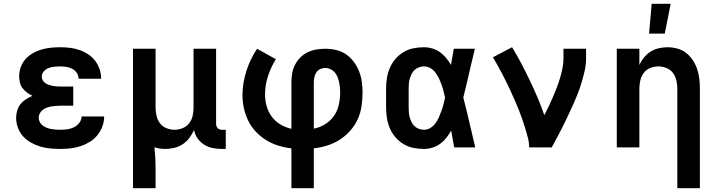

<svg xmlns="http://www.w3.org/2000/svg" viewBox="-20 -777 3790 1012"><path d="M298 8Q271 8 244.5 5.5Q218 3 192.5 -4.5Q167 -12 143 -25.5Q119 -39 101.5 -58.5Q84 -78 74.5 -103.5Q65 -129 65 -156Q65 -175 70.5 -194Q76 -213 88 -228Q100 -243 116.5 -253.5Q133 -264 151 -272Q136 -279 122.5 -289Q109 -299 99 -312Q89 -325 85 -341.5Q81 -358 81 -375Q81 -399 89.5 -423Q98 -447 114.5 -465.5Q131 -484 153 -496.5Q175 -509 199 -516Q223 -523 248 -525.5Q273 -528 297 -528Q323 -528 348 -525Q373 -522 397 -514Q421 -506 443 -492Q465 -478 480.5 -458Q496 -438 504.5 -413.5Q513 -389 513 -364V-362H394V-363Q394 -379 384.5 -393Q375 -407 360.5 -414.5Q346 -422 330 -424.5Q314 -427 297 -427Q282 -427 266.5 -425.5Q251 -424 236.5 -418.5Q222 -413 211 -401Q200 -389 200 -373Q200 -363 205.5 -353.5Q211 -344 219.5 -338.5Q228 -333 238 -329.5Q248 -326 258.5 -324Q269 -322 279.5 -321.5Q290 -321 300 -321H366V-220H300Q288 -220 275.5 -219Q263 -218 251 -216Q239 -214 227.5 -210Q216 -206 206 -198.5Q196 -191 190 -180Q184 -169 184 -157Q184 -145 189.5 -134Q195 -123 205 -115.5Q215 -108 226.5 -103.5Q238 -99 249.5 -97Q261 -95 273.5 -94Q286 -93 298 -93Q316 -93 334.5 -95.5Q353 -98 369.5 -106Q386 -114 398 -129.5Q410 -145 410 -163H529Q529 -136 519.5 -110.5Q510 -85 493 -64Q476 -43 453 -29Q430 -15 404 -6.5Q378 2 351.5 5Q325 8 298 8Z M681 215V-520H800V-210Q800 -188 805 -166.5Q810 -145 823 -127.5Q836 -110 857 -101.5Q878 -93 900 -93Q921 -93 941.5 -101Q962 -109 975.5 -125.5Q989 -142 994.5 -163Q1000 -184 1000 -206V-520H1119V-124Q1119 -118 1121 -112Q1123 -106 1127.5 -101.5Q1132 -97 1138 -95Q1144 -93 1150 -93H1170V8H1150Q1126 8 1102 3.5Q1078 -1 1057 -14Q1036 -27 1021.5 -47.5Q1007 -68 1003 -92Q993 -70 978.5 -50.5Q964 -31 944 -17.5Q924 -4 900 2Q876 8 852 8Q837 8 822.5 6Q808 4 794 -1Q797 26 798.5 53Q800 80 800 107V215Z M1516 215V5Q1481 1 1447 -9.5Q1413 -20 1383 -38.5Q1353 -57 1328.5 -83Q1304 -109 1288.5 -140.5Q1273 -172 1265.5 -207Q1258 -242 1258 -277Q1258 -309 1263.5 -341Q1269 -373 1279 -404Q1289 -435 1303 -464Q1317 -493 1335 -520L1434 -465Q1408 -423 1392.5 -375.5Q1377 -328 1377 -279Q1377 -248 1385.5 -217.5Q1394 -187 1412.5 -162Q1431 -137 1458 -121Q1485 -105 1516 -98V-343Q1516 -367 1520 -390.5Q1524 -414 1535 -435.5Q1546 -457 1563 -474Q1580 -491 1601.5 -501.5Q1623 -512 1646.5 -516Q1670 -520 1694 -520Q1723 -520 1751.5 -513.5Q1780 -507 1803.5 -491Q1827 -475 1844.5 -451.5Q1862 -428 1872.5 -401.5Q1883 -375 1887 -346.5Q1891 -318 1891 -289Q1891 -253 1885.5 -216.5Q1880 -180 1865 -147.5Q1850 -115 1825.5 -87.5Q1801 -60 1770.5 -40.5Q1740 -21 1705 -10Q1670 1 1634 5V215ZM1634 -99Q1666 -105 1694 -122.5Q1722 -140 1740.5 -166.5Q1759 -193 1766 -225.5Q1773 -258 1773 -290Q1773 -304 1771.5 -318Q1770 -332 1767 -345.5Q1764 -359 1758.5 -372.5Q1753 -386 1743.5 -396.5Q1734 -407 1721 -413Q1708 -419 1694 -419Q1680 -419 1667.5 -413Q1655 -407 1647.5 -395.5Q1640 -384 1637 -370.5Q1634 -357 1634 -343Z M2215 8Q2187 8 2159 2.5Q2131 -3 2107 -17.5Q2083 -32 2064.5 -53.5Q2046 -75 2035 -100.5Q2024 -126 2019.5 -154Q2015 -182 2015 -210V-310Q2015 -338 2019.5 -366Q2024 -394 2035 -419.5Q2046 -445 2064.5 -466.5Q2083 -488 2107 -502.5Q2131 -517 2159 -522.5Q2187 -528 2215 -528Q2237 -528 2259 -521.5Q2281 -515 2299 -502Q2317 -489 2331.5 -471.5Q2346 -454 2357 -435Q2361 -456 2364.5 -477.5Q2368 -499 2372 -520H2483Q2467 -456 2452.5 -391.5Q2438 -327 2422 -263Q2439 -198 2454 -132Q2469 -66 2485 0H2374Q2370 -22 2366 -44.5Q2362 -67 2358 -89Q2347 -69 2333 -51Q2319 -33 2300.5 -19.5Q2282 -6 2260 1Q2238 8 2215 8ZM2215 -93Q2233 -93 2249 -103Q2265 -113 2275.5 -127.5Q2286 -142 2293.5 -159Q2301 -176 2307 -193Q2313 -210 2317.5 -227.5Q2322 -245 2326 -263Q2322 -280 2317.5 -297.5Q2313 -315 2307 -331.5Q2301 -348 2293.5 -364Q2286 -380 2275 -394.5Q2264 -409 2248.5 -418Q2233 -427 2215 -427Q2202 -427 2189 -422.5Q2176 -418 2166 -409Q2156 -400 2150 -388Q2144 -376 2140 -363Q2136 -350 2135 -336.5Q2134 -323 2134 -310V-210Q2134 -197 2135 -183.5Q2136 -170 2140 -157Q2144 -144 2150 -132Q2156 -120 2166 -111Q2176 -102 2189 -97.5Q2202 -93 2215 -93Z M2769 0Q2769 -26 2762.5 -51Q2756 -76 2748.5 -100.5Q2741 -125 2732.5 -149.5Q2724 -174 2714.5 -198Q2705 -222 2694.5 -245.5Q2684 -269 2673.5 -292.5Q2663 -316 2651.5 -339Q2640 -362 2628.5 -385Q2617 -408 2604 -430.5Q2591 -453 2578 -475L2679 -528Q2705 -486 2728 -442Q2751 -398 2772.5 -353Q2794 -308 2813.5 -262.5Q2833 -217 2849 -170Q2861 -193 2872.5 -217Q2884 -241 2894.5 -265.5Q2905 -290 2914.5 -314.5Q2924 -339 2931.5 -364.5Q2939 -390 2944.5 -416Q2950 -442 2950 -468V-520H3069V-468Q3069 -436 3062 -405Q3055 -374 3046 -344Q3037 -314 3025.5 -284.5Q3014 -255 3001 -226Q2988 -197 2974.5 -168.5Q2961 -140 2947 -111.5Q2933 -83 2918 -55.5Q2903 -28 2888 0Z M3550 215V-310Q3550 -332 3545 -353.5Q3540 -375 3527 -392.5Q3514 -410 3493 -418.5Q3472 -427 3450 -427Q3428 -427 3407 -418.5Q3386 -410 3373 -392.5Q3360 -375 3355 -353.5Q3350 -332 3350 -310V0H3231V-520H3350V-434Q3359 -455 3374 -473.5Q3389 -492 3408.5 -504.5Q3428 -517 3451.5 -522.5Q3475 -528 3498 -528Q3524 -528 3550 -521Q3576 -514 3596.5 -498Q3617 -482 3631.5 -460Q3646 -438 3654.5 -413Q3663 -388 3666 -362Q3669 -336 3669 -310V215ZM3401 -600 3415 -757H3515L3484 -600Z"/></svg>

Font: Iosevka Book
Style: Bold
Weight: 700
Designer: Belleve Invis
Foundry: Belleve Invis
Version: Version 28.0.7; ttfautohint (v1.8.3)